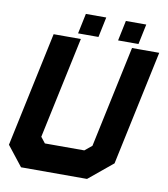

<svg xmlns="http://www.w3.org/2000/svg" viewBox="-90 -907 861 983"><g transform="rotate(10 340.5 -415.5)"><path d="M86 0 5 -103 132 -700H273.5L161 -172L185 -141.5H390L427 -172L539.5 -700H681L554 -103L429 0ZM135.5 -71H409.5L490.5 -135.5L595.5 -629.5L490.5 -135.5L409.5 -71H135.5L82.5 -136.5L187.5 -629.5L82.5 -136.5ZM462.5 -726 484.5 -831H590.5L568.5 -726ZM254.5 -726 276.5 -831H382.5L360.5 -726ZM317 -773H316.5L318.5 -783H319ZM526 -773H525.5L527.5 -783H528Z"/></g></svg>

Font: Tourney Black
Style: Italic
Weight: 900
Italic angle: -12°
Version: Version 1.015